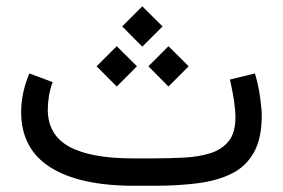

<svg xmlns="http://www.w3.org/2000/svg" viewBox="-20 -596 908 616"><path d="M476.1 0H410.2Q234.9 0 141.4 -59.3Q47.9 -118.7 47.9 -236.3Q47.9 -269 54.9 -300.3Q62 -331.5 74.2 -360.4L148.9 -332.5Q141.1 -312 137.2 -288.6Q133.3 -265.1 133.3 -243.7Q133.8 -163.1 202.1 -125.5Q270.5 -87.9 405.3 -87.9H472.7Q522.9 -87.9 569.8 -90.3Q616.7 -92.8 654.1 -104.2Q691.4 -115.7 713.4 -142.8Q735.4 -169.9 735.4 -218.8Q735.4 -262.7 717.8 -340.8L797.9 -360.4Q809.1 -323.7 814.5 -284.2Q819.8 -244.6 819.8 -226.1Q819.8 -152.3 794.7 -107.2Q769.5 -62 723.4 -39.1Q677.2 -16.1 614.3 -8.1Q551.3 0 476.1 0ZM372.1 -511.2 436.5 -575.7 501.5 -511.2 436.5 -446.3ZM456.1 -383.3 520.5 -447.8 585.4 -383.3 520.5 -318.4ZM290 -383.3 354.5 -447.8 419.4 -383.3 354.5 -318.4Z"/></svg>

Font: Vazir WOL-UI
Style: Regular-WOL-UI
Weight: 400
Designer: Saber Rastikerdar
Foundry: Saber Rastikerdar
Version: Version 30.1.0